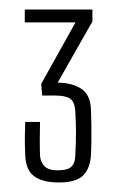

<svg xmlns="http://www.w3.org/2000/svg" viewBox="-20 -820 250 403"><path d="M103.5 -437Q69.5 -437 51.8 -450Q34 -463 33 -494.5Q32.5 -509 32.2 -517.2Q32 -525.5 32.2 -535.2Q32.5 -545 33 -564H64Q63.5 -545.5 63.5 -525.5Q63.5 -505.5 64 -493.5Q65 -479.5 73.5 -471Q82 -462.5 101.5 -462.5Q122 -462.5 129.8 -470Q137.5 -477.5 138 -492.5Q139.5 -522.5 139.5 -542Q139.5 -561.5 138 -587.5Q136.5 -606.5 127 -613Q117.5 -619.5 95.5 -619.5H68.5L66.5 -644L138.5 -773H32V-800H174V-775L101 -646.5Q130.5 -646.5 150.5 -633.8Q170.5 -621 171 -587.5Q171.5 -575 171.8 -556.5Q172 -538 171.8 -520.8Q171.5 -503.5 171 -495.5Q169.5 -467 154.8 -452Q140 -437 103.5 -437Z"/></svg>

Font: Big Shoulders Thin
Style: Regular
Weight: 100
Version: Version 2.002